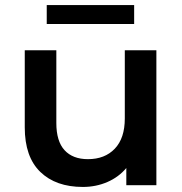

<svg xmlns="http://www.w3.org/2000/svg" viewBox="-20 -733 721 760"><path d="M599 -534V0H480V-68Q450 -32 405 -12.5Q360 7 308 7Q201 7 139.5 -52.5Q78 -112 78 -229V-534H203V-246Q203 -174 235.5 -138.5Q268 -103 328 -103Q395 -103 434.5 -144.5Q474 -186 474 -264V-534ZM165 -713H511V-638H165Z"/></svg>

Font: mBank SemiBold
Style: Regular
Weight: 600
Designer: Julieta Ulanovsky
Foundry: Julieta Ulanovsky
Version: Version 7.200